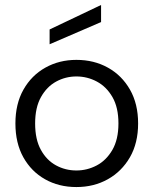

<svg xmlns="http://www.w3.org/2000/svg" viewBox="-20 -749 621 776"><path d="M288.8 7Q217.8 7 162.2 -24.4Q106.5 -55.7 74.4 -113.2Q42.3 -170.7 42.3 -250Q42.3 -329.3 74.8 -386.8Q107.3 -444.3 163.3 -475.6Q219.3 -507 288.8 -507Q360 -507 416.2 -475.6Q472.5 -444.3 505.3 -386.8Q538.2 -329.3 538.2 -250Q538.2 -170.7 505 -113.2Q471.7 -55.7 415.5 -24.4Q359.3 7 288.8 7ZM288.8 -60Q332.1 -60 370.7 -80.3Q409.4 -100.6 434.1 -143Q458.7 -185.4 458.7 -250Q458.7 -314.6 434.5 -356.6Q410.2 -398.7 371.5 -419.3Q332.8 -440 288.8 -440Q245 -440 207 -419.3Q169.1 -398.7 145.6 -356.6Q122 -314.6 122 -250Q122 -185.4 145.2 -143.4Q168.4 -101.3 206.3 -80.7Q244.2 -60 288.8 -60ZM180.5 -570.1V-629.9L388.5 -728.9V-659.8Z"/></svg>

Font: Envelope Sans Variable
Style: Regular
Weight: 500
Designer: Andreas Rasmussen / Norman Anderson
Foundry: mail.de GmbH
Version: Version 1.150